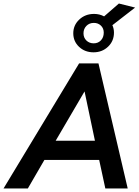

<svg xmlns="http://www.w3.org/2000/svg" viewBox="-75 -1070 787 1090"><path d="M-55 0 374 -710H484L650 0H523L488 -162H177L83 0ZM241 -271H464L405 -551ZM456 -773Q407 -773 374 -804Q341 -835 341 -881Q341 -927 375 -959Q409 -991 459 -991Q490 -991 516 -977L600 -1050L692 -1027L563 -927Q572 -907 572 -885Q572 -837 538.5 -805Q505 -773 456 -773ZM457 -824Q482 -824 498 -841Q514 -858 514 -885Q514 -909 498 -924.5Q482 -940 458 -940Q432 -940 415.5 -923Q399 -906 399 -881Q399 -856 415.5 -840Q432 -824 457 -824Z"/></svg>

Font: Livvic SemiBold
Style: Italic
Weight: 600
Italic angle: -10°
Designer: Jacques Le Bailly, Baron von Fonthausen
Version: Version 1.001; ttfautohint (v1.8.2)